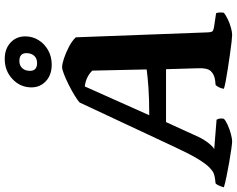

<svg xmlns="http://www.w3.org/2000/svg" viewBox="-165 -888 1003 813"><g transform="rotate(-90 336.5 -481.5)"><path d="M144 0Q137 0 112 -3.5Q87 -7 55.5 -12.5Q24 -18 -5 -24Q-34 -30 -50 -35Q-47 -47 -42.5 -56.5Q-38 -66 -34 -70L-11 -73Q-2 -74 8.5 -78Q19 -82 34.5 -97Q50 -112 70.5 -146Q91 -180 119 -240L309 -646Q319 -655 339.5 -667.5Q360 -680 384 -692Q408 -704 428.5 -712Q449 -720 459 -720Q472 -720 496 -712Q520 -704 545 -691Q570 -678 585 -662L606 -102Q607 -86 611.5 -82.5Q616 -79 627 -77L687 -68Q689 -65 690 -55.5Q691 -46 689 -35Q679 -27 661.5 -18.5Q644 -10 625.5 -5Q607 0 595 0Q588 0 565 -2.5Q542 -5 511.5 -9.5Q481 -14 451 -18.5Q421 -23 398 -27.5Q375 -32 367 -35Q369 -48 374 -57Q379 -66 383 -70L402 -72Q427 -75 441.5 -90Q456 -105 454 -145L450 -280H226L163 -142Q151 -117 135 -97.5Q119 -78 111 -76L236 -66Q244 -53 240 -35Q232 -27 213 -18.5Q194 -10 174.5 -5Q155 0 144 0ZM255 -351Q325 -351 373 -354.5Q421 -358 449 -362L444 -592Q418 -619 377 -624ZM469 -764Q426 -764 399.5 -788.5Q373 -813 373 -850Q373 -897 408 -930Q443 -963 493 -963Q536 -963 562.5 -938.5Q589 -914 589 -876Q589 -845 573 -819.5Q557 -794 530 -779Q503 -764 469 -764ZM476 -826Q496 -826 507 -838.5Q518 -851 518 -871Q518 -901 485 -901Q466 -901 454.5 -889Q443 -877 443 -856Q443 -826 476 -826Z"/></g></svg>

Font: Texturina 72pt 72pt Black
Style: Italic
Weight: 900
Italic angle: -11°
Designer: Guillermo Torres Carreño
Foundry: Omnibus-Type
Version: Version 1.002; ttfautohint (v1.8.3)